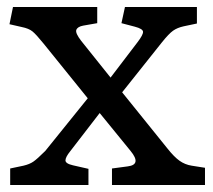

<svg xmlns="http://www.w3.org/2000/svg" viewBox="-20 -527 607 547"><path d="M9 0V-47L47 -55Q64 -59 75 -66.5Q86 -74 109 -97L230 -247L104 -403Q83 -429 72.5 -437.5Q62 -446 42 -450L7 -458L17 -507H257V-461L217 -454Q201 -451 197.5 -442Q194 -433 211 -411L295 -306L372 -407Q388 -428 387.5 -436.5Q387 -445 364 -451L326 -461L336 -507H541V-460L503 -452Q485 -448 473 -439.5Q461 -431 441 -406L328 -264L457 -104Q476 -80 491.5 -69Q507 -58 526 -55L564 -49V0H299V-47L344 -53Q384 -58 352 -97L264 -205L180 -96Q167 -80 166.5 -70.5Q166 -61 188 -56L232 -46V0Z"/></svg>

Font: Text Regular
Style: Regular
Weight: 400
Designer: Latin by Veronika Burian and Jose Scaglione. Greek by Irene Vlachou. Cyrillic by Vera Evstafieva.
Foundry: TypeTogether
Version: Version 3.002